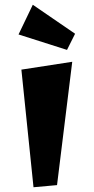

<svg xmlns="http://www.w3.org/2000/svg" viewBox="-20 -773 394 808"><path d="M121 15 70 -480 284 -513 220 6ZM118 -753 296 -631 262 -563 58 -628Z"/></svg>

Font: Joti One
Style: Regular
Weight: 400
Designer: Eduardo Rodriguez Tunni
Foundry: Eduardo Rodriguez Tunni
Version: Version 1.001